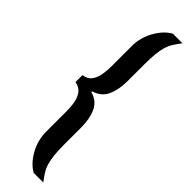

<svg xmlns="http://www.w3.org/2000/svg" viewBox="-306 -732 871 871"><g transform="rotate(45 129.5 -296.5)"><path d="M176 150Q155 138 138.5 119.5Q122 101 109.5 78Q97 55 90.5 29.5Q84 4 84 -21V-154Q84 -184 79 -209.5Q74 -235 60 -253Q46 -271 19 -275V-320Q47 -324 60.5 -341.5Q74 -359 79 -385Q84 -411 84 -440V-573Q84 -598 90.5 -623Q97 -648 109.5 -671Q122 -694 138.5 -712.5Q155 -731 176 -743H238Q223 -724 212 -706.5Q201 -689 195 -669Q189 -649 186 -621Q183 -593 183 -552V-446Q183 -390 165 -351Q147 -312 102 -299V-294Q147 -282 165 -243Q183 -204 183 -148V-41Q183 -1 186 27Q189 55 195 75.5Q201 96 212 113.5Q223 131 238 150Z"/></g></svg>

Font: Saira UltraCondensed
Style: Bold
Weight: 700
Width: 1
Designer: Hector Gatti with collaboration of the Omnibus-Type team
Foundry: Omnibus-Type
Version: Version 1.101